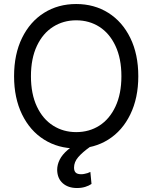

<svg xmlns="http://www.w3.org/2000/svg" viewBox="-20 -737 767 966"><path d="M363.3 9.8Q272.5 9.8 201.7 -34.7Q130.9 -79.1 90.8 -161.6Q50.8 -244.1 50.8 -353.5Q50.8 -463.9 90.8 -545.9Q130.9 -627.9 201.7 -672.4Q272.5 -716.8 363.3 -716.8Q454.1 -716.8 524.9 -672.4Q595.7 -627.9 635.7 -545.9Q675.8 -463.9 675.8 -353.5Q675.8 -244.1 635.7 -161.6Q595.7 -79.1 524.9 -34.7Q454.1 9.8 363.3 9.8ZM363.3 -634.8Q298.8 -634.8 247.1 -602.1Q195.3 -569.3 165.5 -505.9Q135.7 -442.4 135.7 -353.5Q135.7 -264.6 165.5 -201.2Q195.3 -137.7 247.1 -105Q298.8 -72.3 363.3 -72.3Q428.7 -72.3 480 -105Q531.2 -137.7 561 -201.2Q590.8 -264.6 590.8 -353.5Q590.8 -442.4 561 -505.9Q531.2 -569.3 480 -602.1Q428.7 -634.8 363.3 -634.8ZM267.6 118.2Q267.6 91.8 280.3 66.4Q293 41 320.8 17.1Q348.6 -6.8 391.6 -26.4L431.6 2.9Q394.5 29.3 373.5 53.7Q352.5 78.1 352.5 106.4Q352.5 123 360.8 131.3Q369.1 139.6 388.7 139.6Q397.5 139.6 405.3 137.7Q413.1 135.7 420.9 133.8Q427.7 130.9 434.6 127.9L440.4 188.5Q427.7 197.3 409.2 203.1Q390.6 209 367.2 209Q323.2 209 295.9 185.1Q268.6 161.1 267.6 118.2Z"/></svg>

Font: WEMIX Pretendard Variable
Style: Regular
Weight: 400
Designer: Base glyphs from Inter by Rasmus Andersson; Hangeul glyphs from Noto Sans CJK(Source Han Sans) by Jang Soo-young and Kan
Foundry: Kil Hyung-jin
Version: Version 1.000;Glyphs 3.2 (3208)